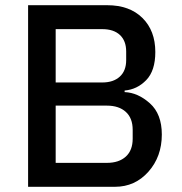

<svg xmlns="http://www.w3.org/2000/svg" viewBox="-20 -718 698 738"><path d="M88 0V-698H392Q478 -698 527.5 -649Q577 -600 577 -518Q577 -446 542 -410Q507 -374 459 -370V-364Q510 -362 556 -321Q602 -280 602 -201Q602 -116 550.5 -58Q499 0 422 0ZM194 -401H373Q416 -401 440.5 -423.5Q465 -446 465 -487V-520Q465 -561 441 -583.5Q417 -606 373 -606H194ZM194 -92H391Q437 -92 463.5 -116Q490 -140 490 -185V-219Q490 -264 463.5 -288Q437 -312 391 -312H194Z"/></svg>

Font: Anuphan Medium
Style: Regular
Weight: 500
Designer: Mike Abbink, Paul van der Laan, Pieter van Rosmalen, Mint Tantisuwanna
Foundry: Bold Monday; Cadson Demak
Version: Version 3.002;hotconv 1.0.109;makeotfexe 2.5.65596